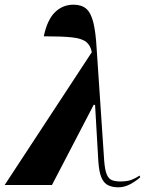

<svg xmlns="http://www.w3.org/2000/svg" viewBox="-52 -790 649 820"><path d="M-32 0 340 -567Q335 -596 316 -611Q297 -626 254.5 -630.5Q212 -635 135 -635Q150 -706 183 -738Q216 -770 262 -770Q296 -770 316 -753Q336 -736 346.5 -694.5Q357 -653 361 -579L393 -103Q396 -64 404 -45Q412 -26 426.5 -20.5Q441 -15 462 -15Q493 -15 512 -23Q531 -31 544 -40L547 -33Q528 -16 503.5 -3Q479 10 453 10Q429 10 410.5 1.5Q392 -7 381.5 -31Q371 -55 368 -101L354 -342H348L170 0Z"/></svg>

Font: Noto Serif Display ExtraCondensed Black
Style: Italic
Weight: 900
Width: 2
Italic angle: -12°
Designer: Monotype Design Team
Foundry: Monotype Imaging Inc.
Version: Version 2.009